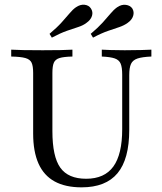

<svg xmlns="http://www.w3.org/2000/svg" viewBox="-20 -781 687 812"><path d="M325 11.3Q256.5 11.3 210.9 -13.7Q165.3 -38.7 142.7 -89.5Q120.2 -140.3 120.2 -216.1V-472.6Q120.2 -501.6 113.7 -515.7Q107.3 -529.8 87.5 -535.5Q67.7 -541.1 27.4 -541.9V-571Q63.7 -568.5 160.5 -568.5Q250 -568.5 286.3 -571V-541.9Q249.2 -541.1 231.5 -535.5Q213.7 -529.8 207.7 -515.7Q201.6 -501.6 201.6 -472.6V-226.6Q201.6 -118.5 235.1 -71.8Q268.5 -25 344.4 -25Q421.8 -25 459.3 -76.6Q496.8 -128.2 496.8 -234.7V-465.3Q496.8 -496 490.3 -511.7Q483.9 -527.4 465.3 -533.9Q446.8 -540.3 410.5 -541.9V-571Q424.2 -570.2 448.4 -569.4Q472.6 -568.5 507.3 -568.5Q549.2 -568.5 577.4 -569.4Q605.6 -570.2 620.2 -571V-541.9Q581.5 -540.3 561.3 -533.5Q541.1 -526.6 533.9 -510.5Q526.6 -494.4 526.6 -462.9V-231.5Q526.6 -108.1 477 -48.4Q427.4 11.3 325 11.3ZM373.4 -621.8 363.7 -637.9Q395.2 -664.5 414.5 -685.9Q433.9 -707.3 447.2 -723.4Q460.5 -739.5 475 -750Q493.5 -762.9 512.1 -760.5Q530.6 -758.1 539.5 -745.2Q548.4 -730.6 543.1 -713.7Q537.9 -696.8 519.4 -683.9Q504.8 -673.4 484.7 -666.5Q464.5 -659.7 437.1 -650.4Q409.7 -641.1 373.4 -621.8ZM199.2 -621.8 189.5 -637.9Q221 -664.5 240.7 -686.3Q260.5 -708.1 274.2 -724.6Q287.9 -741.1 300.8 -750Q319.4 -762.9 337.5 -760.9Q355.6 -758.9 364.5 -745.2Q374.2 -730.6 369 -713.7Q363.7 -696.8 345.2 -683.9Q331.5 -673.4 311.3 -666.9Q291.1 -660.5 263.3 -650.8Q235.5 -641.1 199.2 -621.8Z"/></svg>

Font: Playfair
Style: Regular
Weight: 400
Designer: Claus Eggers Sørensen
Foundry: Claus Eggers Sørensen
Version: Version 2.001;gftools[0.9.30]